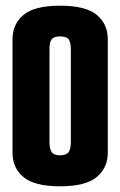

<svg xmlns="http://www.w3.org/2000/svg" viewBox="-20 -648 423 675"><path d="M191 7Q102 7 63 -25Q24 -57 24 -111V-510Q24 -563 62.5 -595.5Q101 -628 191 -628Q282 -628 320.5 -595.5Q359 -563 359 -510V-112Q359 -58 320 -25.5Q281 7 191 7ZM191 -102Q213 -102 221 -113Q229 -124 229 -148V-476Q229 -499 221.5 -509.5Q214 -520 191 -520Q169 -520 161.5 -509.5Q154 -499 154 -477V-147Q154 -124 162 -113Q170 -102 191 -102Z"/></svg>

Font: Smooch Sans Thin ExtraBold
Style: Regular
Weight: 800
Version: Version 1.010